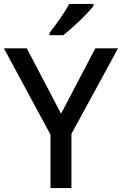

<svg xmlns="http://www.w3.org/2000/svg" viewBox="-20 -961 623 981"><path d="M292 -380 467 -714H583L345 -277V0H238V-273L0 -714H117ZM458 -931Q447 -917 428.5 -897Q410 -877 387.5 -855.5Q365 -834 343 -814.5Q321 -795 303 -781H233V-793Q248 -812 267 -838Q286 -864 304 -891.5Q322 -919 334 -941H458Z"/></svg>

Font: Noto Sans Tangsa Medium
Style: Regular
Weight: 500
Version: Version 1.504